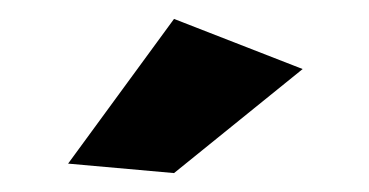

<svg xmlns="http://www.w3.org/2000/svg" viewBox="-20 -785 390 203"><path d="M164 -765 300 -712 164 -602 52 -612Z"/></svg>

Font: Gontserrat SemiBold
Style: Regular
Weight: 600
Designer: Julieta Ulanovsky
Foundry: Julieta Ulanovsky
Version: Version 6.001